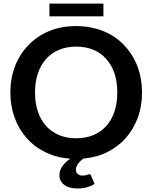

<svg xmlns="http://www.w3.org/2000/svg" viewBox="-20 -876 848 1068"><path d="M555.2 -856V-785.2H254.9V-856ZM174.8 -361.3Q174.8 -302.7 190.9 -254.9Q207.5 -206.5 236.8 -174.8Q265.6 -142.6 309.1 -124.5Q350.6 -106.9 403.8 -106.9Q457 -106.9 499.5 -124.5Q542 -142.6 570.8 -174.8Q600.6 -207.5 616.7 -254.9Q632.3 -301.3 632.3 -361.3Q632.3 -421.9 616.7 -468.3Q601.1 -514.2 570.8 -548.3Q541.5 -581.5 499.5 -599.1Q457 -616.7 403.8 -616.7Q350.6 -616.7 309.1 -599.1Q266.1 -581.5 236.8 -548.3Q207 -515.6 190.9 -468.3Q174.8 -420.9 174.8 -361.3ZM486.8 101.6 505.9 147Q487.3 159.2 464.8 165Q439.9 172.4 412.6 172.4Q363.3 172.4 336.9 151.9Q310.5 131.3 310.5 99.1Q310.5 72.8 326.2 49.8Q342.8 25.4 370.6 6.8Q294.9 1 233.9 -28.8Q172.4 -58.1 128.9 -107.4Q84.5 -156.7 61.5 -221.2Q37.6 -285.6 37.6 -361.3Q37.6 -440.4 64 -508.8Q90.3 -576.7 139.2 -626Q188 -676.3 254.4 -703.6Q320.8 -731 403.8 -731Q457.5 -731 507.3 -718.3Q557.1 -705.6 596.7 -682.6Q637.2 -659.2 669.4 -626Q701.2 -592.8 724.1 -551.3Q746.6 -510.7 758.3 -462.4Q770 -410.6 770 -361.3Q770 -285.6 747.1 -223.1Q723.6 -159.2 681.2 -109.9Q639.6 -62 578.6 -30.8Q520.5 -1 444.8 5.9Q429.2 15.6 415.5 33.2Q402.3 50.3 402.3 67.9Q402.3 83 412.1 91.3Q422.4 100.6 438.5 100.6Q446.3 100.6 454.1 99.6Q459.5 99.1 463.9 97.2Q468.8 95.2 470.7 94.7Q475.1 93.3 475.6 93.3Q484.4 93.3 486.8 101.6Z"/></svg>

Font: Lato-SemiBold
Style: Bold
Weight: 500
Designer: Lukasz Dziedzic with Adam Twardoch and Botio Nikoltchev
Foundry: tyPoland Lukasz Dziedzic
Version: ""